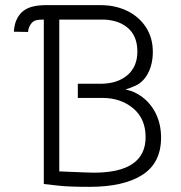

<svg xmlns="http://www.w3.org/2000/svg" viewBox="-20 -715 702 745"><path d="M104 -627Q98 -621 93.5 -610.5Q89 -600 89 -591L34 -592Q36 -639 64 -667Q79 -681 99.5 -687.5Q120 -694 151 -695H371Q428 -695 474 -672.5Q520 -650 546.5 -609Q573 -568 573 -514Q573 -464 552.5 -427.5Q532 -391 497 -379Q496 -379 491.5 -376.5Q487 -374 467 -368Q473 -366 481.5 -364Q490 -362 499 -358Q549 -335 577 -288.5Q605 -242 605 -181Q605 -83 532.5 -36.5Q460 10 327 10Q243 10 203 5L150 -1V-639Q130 -639 120.5 -636.5Q111 -634 104 -627ZM545 -183Q545 -254 497 -294.5Q449 -335 377 -335H282V-390H370Q435 -390 474 -423Q513 -456 513 -515Q513 -573 478.5 -604.5Q444 -636 385 -639H210V-50L308 -46L344 -45Q545 -45 545 -183Z"/></svg>

Font: Bellota
Style: Regular
Weight: 400
Designer: Kemie Guaida
Foundry: Kemie Guaida
Version: Version 4.001